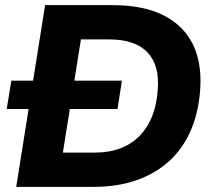

<svg xmlns="http://www.w3.org/2000/svg" viewBox="-20 -725 840 745"><path d="M43 0 155 -705H417Q594 -705 682 -617.5Q770 -530 756 -368Q749 -284 719 -216Q689 -148 636.5 -100Q584 -52 510.5 -26Q437 0 343 0ZM224 -133H349Q405 -133 448.5 -150Q492 -167 522.5 -198.5Q553 -230 570.5 -274.5Q588 -319 592 -375Q600 -472 552 -522Q504 -572 405 -572H294ZM6 -302 24 -412H453L436 -302Z"/></svg>

Font: Nunito Sans 9pt ExtraBold
Style: Italic
Weight: 800
Italic angle: -9°
Version: Version 3.101;gftools[0.9.27]